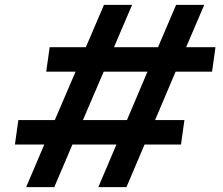

<svg xmlns="http://www.w3.org/2000/svg" viewBox="-20 -765 913 785"><path d="M87 0H202L276 -174H456L382 0H497L571 -174H720L734 -274H614L698 -472H847L861 -572H741L815 -745H700L626 -572H446L520 -745H405L331 -572H183L169 -472H289L204 -274H55L41 -174H161ZM319 -274 404 -472H583L499 -274Z"/></svg>

Font: Mluvka SemiBold
Style: Italic
Weight: 600
Italic angle: -8°
Designer: Modified by Jiří Krblich, Original typeface by Gumpita Rahayu
Foundry: Gumpita Rahayu & Jiří Krblich
Version: Version 2.000;Glyphs 3.1.1 (3134)